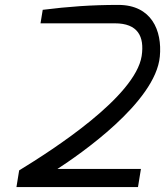

<svg xmlns="http://www.w3.org/2000/svg" viewBox="-20 -762 672 782"><path d="M47 0H542L554 -74H214C302 -131 614 -345 631 -532C641 -638 597 -742 462 -742C351 -742 258 -735 154 -722L145 -667H448C541 -667 569 -614 557 -534C531 -368 197 -153 58 -68Z"/></svg>

Font: Exo
Style: Regular Italic
Weight: 400
Designer: Natanael Gama
Version: Version 1.00